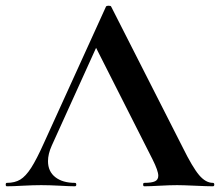

<svg xmlns="http://www.w3.org/2000/svg" viewBox="-28 -652 770 672"><path d="M-4 -12Q24 -12 43 -23.5Q62 -35 81 -64.5Q100 -94 126 -152L343 -629Q345 -632 352 -632Q360 -632 361 -629L611 -137Q646 -66 669 -39Q692 -12 717 -12Q722 -12 722 -6Q722 0 717 0Q697 0 655 -2Q611 -4 592 -4Q567 -4 531 -2Q497 0 477 0Q473 0 473 -6Q473 -12 477 -12Q503 -12 514.5 -17.5Q526 -23 526 -37Q526 -54 506 -94L303 -495L352 -581L153 -142Q140 -113 140 -88Q140 -52 165.5 -32Q191 -12 234 -12Q239 -12 239 -6Q239 0 234 0Q216 0 182 -2Q144 -4 116 -4Q89 -4 51 -2Q17 0 -4 0Q-8 0 -8 -6Q-8 -12 -4 -12Z"/></svg>

Font: Cormorant Garamond
Style: Bold
Weight: 700
Designer: Christian Thalmann (Catharsis Fonts)
Foundry: Catharsis Fonts
Version: Version 4.000